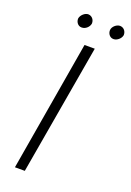

<svg xmlns="http://www.w3.org/2000/svg" viewBox="-161 -910 663 969"><g transform="rotate(20 170.5 -426.0)"><path d="M267 -815C267 -814 267 -813 267 -812C267 -797 278 -778 298 -778C299 -778 299 -778 300 -778C317 -778 338 -795 341 -814C341 -815 341 -816 341 -817C341 -834 329 -851 309 -852C308 -852 308 -852 307 -852C290 -852 268 -834 267 -815ZM96 -815C96 -814 96 -813 96 -812C96 -797 107 -778 127 -778C128 -778 129 -778 129 -778C148 -778 167 -795 170 -814C170 -815 170 -816 170 -817C170 -834 158 -851 138 -852C137 -852 137 -852 136 -852C120 -852 99 -834 96 -815ZM172 -700 53 0H106L227 -700Z"/></g></svg>

Font: Jost Light
Style: Italic
Weight: 300
Italic angle: -5°
Version: Version 3.710